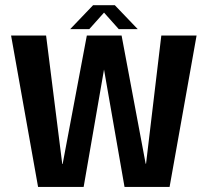

<svg xmlns="http://www.w3.org/2000/svg" viewBox="-20 -734 820 754"><path d="M129.5 0H308.5L388.5 -461L469 0H646L752 -594.5H613.5L553.5 -91H552L457.5 -594.5H321L226 -90H224.5L161 -594.5H23.5ZM255.5 -619.5H330.5L388.5 -684.5L446.5 -619.5H521L431 -713.5H345.5Z"/></svg>

Font: Anybody SemiCondensed SemiBold
Style: Regular
Weight: 600
Width: 4
Version: Version 1.113;gftools[0.9.25]